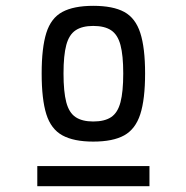

<svg xmlns="http://www.w3.org/2000/svg" viewBox="-20 -834 640 659"><path d="M300 -348Q233 -348 194 -369.5Q155 -391 139 -442Q123 -493 123 -582Q123 -670 139 -721Q155 -772 194 -793Q233 -814 300 -814Q368 -814 406.5 -793Q445 -772 461.5 -721Q478 -670 478 -582Q478 -493 461.5 -442Q445 -391 406.5 -369.5Q368 -348 300 -348ZM300 -417Q339 -417 361.5 -432Q384 -447 393.5 -483Q403 -519 403 -582Q403 -644 393.5 -679.5Q384 -715 361.5 -730Q339 -745 300 -745Q262 -745 239.5 -730Q217 -715 207.5 -679.5Q198 -644 198 -582Q198 -519 207.5 -483Q217 -447 239.5 -432Q262 -417 300 -417ZM108 -195V-264H493V-195Z"/></svg>

Font: Victor Mono Thin
Style: Regular
Weight: 400
Monospace: yes
Version: Version 1.561;gftools[0.9.30]